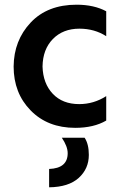

<svg xmlns="http://www.w3.org/2000/svg" viewBox="-20 -535 510 817"><path d="M432 -22Q379 9 300 9Q183 9 110.5 -65Q38 -139 38 -252Q39 -363 110.5 -439Q182 -515 306 -515Q380 -515 432 -487V-381Q382 -413 318 -413Q248 -413 205 -369Q162 -325 161 -252Q163 -180 204.5 -136Q246 -92 317 -92Q379 -92 432 -126ZM358 124Q358 183 315 222Q272 261 189 262V184Q268 181 268 117Q268 88 243 51H340Q358 78 358 124Z"/></svg>

Font: Hind Madurai SemiBold
Style: Regular
Weight: 600
Designer: Jyotish Sonowal
Foundry: Indian Type Foundry
Version: Version 1.001;PS 1.0;hotconv 1.0.86;makeotf.lib2.5.63406; tt